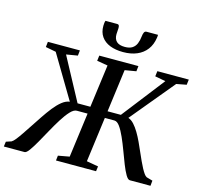

<svg xmlns="http://www.w3.org/2000/svg" viewBox="-161 -1122 1331 1268"><g transform="rotate(15 505.0 -488.0)"><path d="M-27.5 0 -23 -34 13 -46Q24 -52 38.8 -70.5Q53.5 -89 71.8 -116Q90 -143 110.5 -174Q135.5 -212 161 -250.2Q186.5 -288.5 212.2 -321Q238 -353.5 264.2 -374.5Q290.5 -395.5 317 -398.5L141.5 -693L70.5 -706.5L74.5 -743H293.5L289.5 -706.5L212 -693.5L369 -401.5H456.5L495.5 -694L421.5 -706.5L426 -743H693.5L689.5 -706.5L612.5 -693.5L574 -402H665L891 -693L818.5 -706.5L823 -743H1038L1033.5 -706.5L965 -693.5L718 -395.5Q739 -388.5 757.2 -368.5Q775.5 -348.5 792.2 -320.5Q809 -292.5 824.2 -259.5Q839.5 -226.5 854 -193Q865.5 -166.5 876.8 -142Q888 -117.5 898.5 -98Q909 -78.5 918.5 -65.2Q928 -52 936.5 -48L978.5 -36L975 0H834Q820.5 0 805.5 -25.5Q790.5 -51 774.5 -91.5Q758.5 -132 741.8 -177.5Q725 -223 707 -263.5Q689 -304 670.8 -329.5Q652.5 -355 633 -355H568L527.5 -48L607.5 -34L603 0H329L333 -34L410 -48L450.5 -353H377Q356.5 -353 332.8 -327.5Q309 -302 283.8 -261.8Q258.5 -221.5 233.8 -176.5Q209 -131.5 186.2 -91.2Q163.5 -51 145 -25.5Q126.5 0 114 0ZM485.5 -975.5Q496 -975.5 499 -968.2Q502 -961 501.5 -950Q501.5 -940.5 500.2 -929Q499 -917.5 499 -909Q498.5 -876.5 516.8 -859.2Q535 -842 573.5 -842Q605.5 -842 624.2 -854.2Q643 -866.5 652 -888.2Q661 -910 664 -939Q665.5 -955 670.5 -965.5Q675.5 -976 687 -976H765Q765 -972 765 -967.2Q765 -962.5 763.5 -955.5Q756.5 -907 731.2 -873.8Q706 -840.5 665.2 -823.2Q624.5 -806 571 -806Q519.5 -806 481 -821.2Q442.5 -836.5 421.5 -866.5Q400.5 -896.5 401 -940.5Q401.5 -950 402.2 -958.5Q403 -967 406 -975.5Z"/></g></svg>

Font: Merriweather 60pt Medium
Style: Italic
Weight: 500
Italic angle: -7.8°
Version: Version 2.101